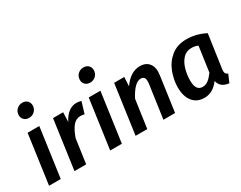

<svg xmlns="http://www.w3.org/2000/svg" viewBox="-92 -1288 2254 1793"><g transform="rotate(-30 1035.5 -391.0)"><path d="M163 0H37L111 -529H237ZM121 -711Q121 -748 146 -772.5Q171 -797 208 -797Q240 -797 260 -777.5Q280 -758 280 -727Q280 -691 255 -666.5Q230 -642 193 -642Q161 -642 141 -661.5Q121 -681 121 -711Z M695 -535 658 -412Q634 -418 614 -418Q567 -418 534 -378Q501 -338 474 -261L437 0H311L385 -529H494L490 -426Q519 -484 558.5 -513.5Q598 -543 642 -543Q668 -543 695 -535Z M822 0H696L770 -529H896ZM780 -711Q780 -748 805 -772.5Q830 -797 867 -797Q899 -797 919 -777.5Q939 -758 939 -727Q939 -691 914 -666.5Q889 -642 852 -642Q820 -642 800 -661.5Q780 -681 780 -711Z M1452 -414Q1452 -398 1449 -378L1396 0H1270L1321 -359Q1323 -379 1323 -386Q1323 -439 1278 -439Q1210 -439 1139 -303L1096 0H970L1044 -529H1153L1148 -431Q1226 -544 1330 -544Q1387 -544 1419.5 -509.5Q1452 -475 1452 -414Z M2033 -493 1982 -138Q1980 -120 1980 -115Q1980 -98 1986.5 -88Q1993 -78 2010 -71L1974 13Q1881 3 1865 -75Q1799 15 1707 15Q1626 15 1581.5 -41Q1537 -97 1537 -192Q1537 -274 1567.5 -355Q1598 -436 1664 -490Q1730 -544 1831 -544Q1935 -544 2033 -493ZM1669 -192Q1669 -82 1742 -82Q1776 -82 1804 -103.5Q1832 -125 1862 -166L1900 -436Q1868 -450 1829 -450Q1774 -450 1738 -410.5Q1702 -371 1685.5 -311.5Q1669 -252 1669 -192Z"/></g></svg>

Font: FiraGO Medium
Style: Italic
Weight: 500
Italic angle: -8°
Designer: bBox Type GmbH
Foundry: bBox Type GmbH
Version: Version 1.001